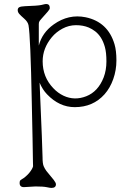

<svg xmlns="http://www.w3.org/2000/svg" viewBox="-20 -883 643 947"><path d="M98.1 40Q72.8 40 77.6 11.7Q78.6 5.9 87.4 1.2Q96.2 -3.4 106.9 -12.7Q117.7 -22 125 -31.2Q140.6 -50.8 143.1 -63Q143.1 -63 142.6 -80.1L140.6 -198.2Q140.6 -198.2 136.7 -382.8Q130.4 -704.6 120.6 -758.8Q117.2 -775.4 99.6 -790.8Q82 -806.2 74.7 -814.7Q67.4 -823.2 67.4 -833.3Q67.4 -843.3 75.2 -847.4Q83 -851.6 104 -852.5Q166 -854.5 183.6 -858.4Q203.1 -863.3 207.5 -863.3Q225.6 -863.3 225.6 -843.3Q225.6 -836.9 215.6 -825.7Q205.6 -814.5 198.7 -806.6Q191.9 -798.8 185.5 -791.7Q179.2 -784.7 175.8 -780.3Q170.9 -772.9 171.4 -764.2V-658.2Q187.5 -721.7 245.1 -762.7Q318.4 -814.9 402.3 -797.9Q512.2 -774.9 544.9 -664.6Q554.2 -633.3 554.2 -585.2Q554.2 -537.1 538.6 -492.9Q522.9 -448.7 495.6 -418Q439 -354.5 348.6 -354.5Q272.5 -354.5 211.9 -418Q189.9 -440.9 175.3 -475.1Q189.9 -138.2 189.9 -107.2Q189.9 -76.2 195.3 -63.5Q200.7 -50.8 209 -39.6L245.1 4.4Q255.9 18.6 255.9 25.9Q255.9 43.9 233.4 43.9Q227.5 43.9 210.7 40.3Q193.8 36.6 154.8 36.6ZM293.9 -410.6Q347.7 -385.7 405.3 -408.2Q463.9 -431.2 491.2 -501Q504.9 -536.6 504.9 -580.3Q504.9 -624 497.3 -651.1Q489.7 -678.2 477.5 -697.3Q465.3 -716.3 449.7 -728.3Q434.1 -740.2 418 -747.1Q390.1 -758.8 355 -758.8Q319.8 -758.8 288.3 -741.9Q256.8 -725.1 235.4 -699.2Q190.4 -645 190.4 -580.6Q190.4 -502.9 242.7 -448.2Q265.6 -423.8 293.9 -410.6Z"/></svg>

Font: Snowburst One
Style: Regular
Weight: 400
Designer: Annet Stirling
Foundry: Annet Stirling
Version: Version 1.001